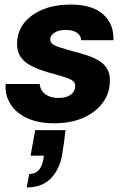

<svg xmlns="http://www.w3.org/2000/svg" viewBox="-20 -528 544 841"><path d="M217 12Q148 12 99 -10.5Q50 -33 25.5 -72.5Q1 -112 5 -160H154Q155 -143 164.5 -129.5Q174 -116 192 -107.5Q210 -99 236 -99Q259 -99 274.5 -105Q290 -111 299 -122Q308 -133 309 -146Q312 -162 301.5 -171.5Q291 -181 271.5 -187.5Q252 -194 224 -202Q192 -210 160 -221Q128 -232 102.5 -248Q77 -264 64 -290Q51 -316 56 -355Q61 -400 91.5 -434.5Q122 -469 173 -488.5Q224 -508 290 -508Q383 -508 431 -466Q479 -424 477 -352H336Q334 -373 316.5 -385Q299 -397 268 -397Q239 -397 220.5 -386Q202 -375 200 -358Q199 -345 208.5 -336.5Q218 -328 238.5 -321.5Q259 -315 290 -306Q330 -296 363 -285Q396 -274 419.5 -258Q443 -242 454 -217Q465 -192 460 -154Q455 -107 423 -69Q391 -31 339 -9.5Q287 12 217 12ZM97 293 108 234Q134 234 149 218Q164 202 170 170L172 154H114L134 42H267Q264 71 260 98.5Q256 126 252 152Q240 216 201.5 254.5Q163 293 97 293Z"/></svg>

Font: DM Sans 36pt Black
Style: Italic
Weight: 900
Italic angle: -10°
Designer: Colophon Foundry, Jonny Pinhorn
Foundry: Colophon Foundry
Version: Version 4.004;gftools[0.9.30]